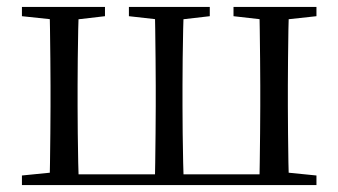

<svg xmlns="http://www.w3.org/2000/svg" viewBox="-20 -536 980 556"><path d="M123.1 0Q124.3 -24.4 124.8 -65.3Q125.3 -106.3 125.8 -150.3Q126.3 -194.3 126.3 -228.5V-288.3Q126.3 -321.7 125.8 -365.7Q125.3 -409.7 124.8 -450.7Q124.3 -491.8 123.1 -516H208.4Q207.4 -491.8 206.5 -450.7Q205.7 -409.7 205.2 -365.7Q204.7 -321.7 204.7 -288.3V-228.5Q204.7 -194.3 205.2 -150.3Q205.7 -106.3 206.5 -65.3Q207.4 -24.4 208.4 0ZM427.8 0Q429 -24.4 429.5 -65.3Q430 -106.3 430.5 -150.3Q431 -194.3 431 -228.5V-288.3Q431 -321.7 430.5 -365.7Q430 -409.7 429.5 -450.7Q429 -491.8 427.8 -516H512.3Q511.3 -491.8 510.4 -450.7Q509.5 -409.7 509 -365.7Q508.5 -321.7 508.5 -288.3V-228.5Q508.5 -194.3 509 -150.3Q509.5 -106.3 510.4 -65.3Q511.3 -24.4 512.3 0ZM730.7 0Q731.7 -24.4 732.2 -65.3Q732.7 -106.3 733.2 -150.3Q733.7 -194.3 733.7 -228.5V-288.3Q733.7 -321.7 733.2 -365.7Q732.7 -409.7 732.2 -450.7Q731.7 -491.8 730.7 -516H816.9Q815.9 -491.8 815.2 -450.7Q814.6 -409.7 814.1 -365.7Q813.6 -321.7 813.6 -288.3V-228.5Q813.6 -194.3 814.1 -150.3Q814.6 -106.3 815.2 -65.3Q815.9 -24.4 816.9 0ZM43.5 -489.1V-516H284V-489.1L183.5 -477.4H153.5ZM353.3 -489.1V-516H587.5V-489.1L486.1 -477.4H457.2ZM656.2 -489.1V-516H896.4V-489.1L789 -477.4H758.5ZM43.5 0V-27.8L151.7 -38.6H166.8V0ZM772.4 0V-38.6H789L896.4 -27.8V0ZM166.8 0V-31.1H772.4V0Z"/></svg>

Font: Noto Serif SC ExtraLight
Style: Regular
Weight: 200
Designer: Ryoko NISHIZUKA 西塚涼子 (kana & ideographs); Frank Grießhammer (Latin, Greek & Cyrillic); Wenlong ZHANG 张文龙 (bopomofo); San
Foundry: Adobe
Version: Version 2.002-H1;hotconv 1.1.0;makeotfexe 2.6.0